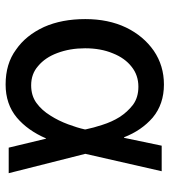

<svg xmlns="http://www.w3.org/2000/svg" viewBox="20 -613 604 684"><g transform="rotate(90 322.0 -271.0)"><path d="M157 -26Q106 -61 76 -126Q48 -189 48 -273Q48 -355 78 -418Q108 -480 161 -517Q214 -553 281 -553Q351 -553 399 -513Q445 -473 469 -411H471L499 -545H590L528 -273L597 0H506L474 -133H473Q445 -68 399 -29Q351 11 281 11Q207 11 157 -26ZM425 -333Q414 -368 397 -395Q379 -423 353 -443Q327 -462 289 -462Q248 -462 218 -438Q187 -414 170 -371Q152 -328 152 -272Q152 -218 169 -173Q185 -130 215 -105Q243 -80 284 -80Q321 -80 347 -99Q373 -118 392 -149Q410 -177 423 -212Q435 -244 441 -271V-273V-274Q435 -303 425 -333Z"/></g></svg>

Font: Sinter Medium
Style: Regular
Weight: 500
Foundry: Adobe & rsms
Version: Version 1.000